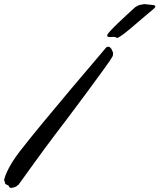

<svg xmlns="http://www.w3.org/2000/svg" viewBox="-121 -904 778 937"><path d="M427 -656C421 -665 425 -665 418 -671C415 -674 411 -676 407 -676C403 -676 400 -675 397 -672C389 -662 92 -316 -23 -167C-89 -82 -99 -33 -101 -26C-101 -21 -97 -19 -97 -14V-11C-97 -6 -89 -3 -83 0C-75 2 -78 13 -68 13C-58 13 -37 7 -36 0H-35C-32 0 -30 -2 -26 -9C-21 -16 96 -179 148 -247C200 -314 414 -600 426 -625C429 -629 431 -636 431 -643C431 -648 429 -652 427 -656ZM628 -860C635 -866 637 -870 637 -873C637 -880 622 -880 621 -880C619 -880 586 -884 584 -884C580 -884 565 -880 562 -880C556 -880 546 -873 539 -869C499 -833 408 -750 403 -734C402 -732 402 -731 402 -730C402 -724 410 -723 419 -723C423 -723 428 -724 432 -724C434 -724 441 -723 444 -723C446 -722 445 -719 450 -719C468 -719 562 -806 628 -860Z"/></svg>

Font: Oregano
Style: Italic
Weight: 400
Italic angle: -12°
Designer: Astigmatic (AOETI)
Foundry: Astigmatic (AOETI)
Version: Version 1.000